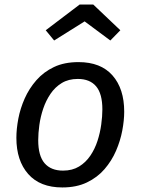

<svg xmlns="http://www.w3.org/2000/svg" viewBox="-20 -812 618 844"><path d="M254 12Q156 12 104 -47Q52 -106 52 -206Q52 -245 60.5 -290Q69 -335 88.5 -379Q108 -423 140 -459.5Q172 -496 217.5 -517.5Q263 -539 325 -539Q423 -539 474.5 -480.5Q526 -422 526 -321Q526 -283 517.5 -238Q509 -193 490 -149Q471 -105 439.5 -68.5Q408 -32 362 -10Q316 12 254 12ZM257 -62Q298 -62 327.5 -80Q357 -98 377 -127.5Q397 -157 408.5 -192.5Q420 -228 425 -264.5Q430 -301 430 -331Q430 -400 402.5 -432.5Q375 -465 322 -465Q281 -465 251.5 -447Q222 -429 202 -399.5Q182 -370 170 -334.5Q158 -299 153 -262.5Q148 -226 148 -196Q148 -127 176 -94.5Q204 -62 257 -62ZM352 -718 218 -634 181 -679 330 -792H390L509 -679L465 -634Z"/></svg>

Font: Fira Sans Variable
Style: Italic
Weight: 397
Italic angle: -8°
Designer: Carrois Corporate & Edenspiekermann AG
Foundry: Carrois Corporate GbR & Edenspiekermann AG
Version: Version 4.202